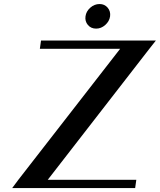

<svg xmlns="http://www.w3.org/2000/svg" viewBox="-20 -956 812 976"><path d="M772.5 -750 739.3 -708 222.7 -42H672.9L667 0H42L73.2 -42L590.8 -708H182.6L188.5 -750ZM73.2 -42ZM739.3 -708ZM486.3 -935.5Q511.7 -935.5 527.3 -917Q543 -898.4 539.6 -873Q536.1 -847.7 515.1 -829.1Q494.1 -810.5 468.8 -810.5Q442.4 -810.5 426.8 -829.1Q411.1 -847.7 414.6 -873Q418 -898.4 439 -917Q460 -935.5 486.3 -935.5Z"/></svg>

Font: okolaks
Style: BoldItalic
Weight: 600
Width: 8
Italic angle: -8°
Version: Version 000.6.0